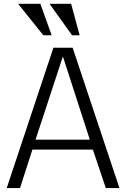

<svg xmlns="http://www.w3.org/2000/svg" viewBox="-20 -958 643 978"><path d="M14.2 0 252 -714.8H350.1L588.4 0H519L453.1 -195.8H145L82 0ZM161.1 -246.6H437.5L300.3 -670.4ZM200.7 -778.3 72.3 -938.5H185.5L243.2 -778.3ZM347.2 -778.3 232.4 -938.5H342.3L385.7 -778.3Z"/></svg>

Font: Pontano Sans Light
Style: Regular
Weight: 300
Designer: Vernon Adams
Foundry: Vernon Adams
Version: Version 2.001